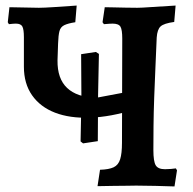

<svg xmlns="http://www.w3.org/2000/svg" viewBox="-20 -668 694 691"><path d="M608 3Q581 2 540 1Q499 0 470 0Q459 0 437.5 0.5Q416 1 388.5 1Q361 1 331 2L340 -57Q372 -58 389 -66Q406 -74 412.5 -95Q419 -116 419 -154L420 -529Q420 -561 413.5 -572Q407 -583 385 -583Q381 -583 373 -582.5Q365 -582 354 -581L349 -588L357 -642Q364 -642 385.5 -641.5Q407 -641 432 -640.5Q457 -640 474 -640Q489 -640 523.5 -642.5Q558 -645 612 -648L607 -589Q570 -584 558 -573Q546 -562 544 -533Q542 -484 539.5 -428.5Q537 -373 535 -318Q533 -263 532.5 -213.5Q532 -164 532 -128Q532 -87 540.5 -73Q549 -59 574 -59Q584 -59 595.5 -60Q607 -61 613 -62L617 -55ZM464 -274Q378 -247 304.5 -244.5Q231 -242 178 -262.5Q125 -283 95.5 -325Q66 -367 66 -428V-534Q66 -562 60.5 -572.5Q55 -583 37 -583Q33 -583 26.5 -582.5Q20 -582 12 -581L8 -588L14 -642L120 -640Q138 -640 175.5 -642.5Q213 -645 256 -648L251 -588Q225 -584 211.5 -577.5Q198 -571 194 -556Q190 -541 189 -511L187 -451Q186 -385 221.5 -351.5Q257 -318 326 -316L464 -342ZM279 -152 270 -159 273 -315 272 -473 325 -481 336 -474 333 -326 332 -160Z"/></svg>

Font: Alegreya SemiBold
Style: Regular
Weight: 600
Designer: Juan Pablo del Peral
Foundry: Huerta Tipografica
Version: Version 2.009